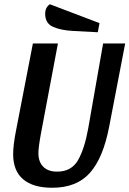

<svg xmlns="http://www.w3.org/2000/svg" viewBox="-20 -865 610 905"><path d="M226 20Q136 20 89 -20Q42 -60 42 -138Q42 -182 56 -252L135 -660H253L174 -241Q161 -171 161 -143Q161 -102 184 -79Q207 -56 249 -56Q317 -56 348 -110.5Q379 -165 396 -261L466 -660H570L495 -270Q467 -122 404.5 -51Q342 20 226 20ZM193 -800Q193 -830 215 -845L449 -756L441 -713L326 -719Q267 -722 230 -738.5Q193 -755 193 -800Z"/></svg>

Font: Sansita
Style: Italic
Weight: 400
Italic angle: -11°
Designer: Pablo Cosgaya
Foundry: Omnibus-Type
Version: Version 1.006